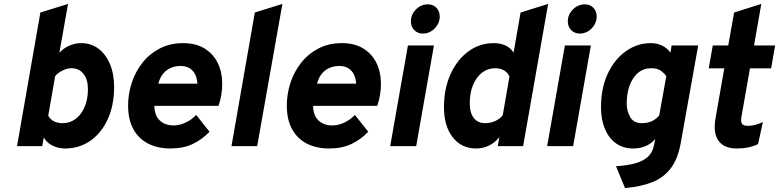

<svg xmlns="http://www.w3.org/2000/svg" viewBox="-20 -742 3956 975"><path d="M310 12Q274.5 12 244.5 -3.8Q214.5 -19.5 202.5 -44.5L194.5 0H66.5L185 -678.5L325.5 -722L281.5 -474Q302 -497 331.5 -510Q361 -523 393 -523Q442.5 -523 480 -494.8Q517.5 -466.5 538.5 -416.2Q559.5 -366 559.5 -300.5Q559.5 -208.5 527.8 -138Q496 -67.5 439.8 -27.8Q383.5 12 310 12ZM298.5 -116.5Q335.5 -116.5 364.5 -138.5Q393.5 -160.5 410 -199.5Q426.5 -238.5 426.5 -288.5Q426.5 -338.5 404 -367Q381.5 -395.5 342 -395.5Q321 -395.5 296.8 -383.5Q272.5 -371.5 260 -355L225 -154.5Q235 -136 253.8 -126.2Q272.5 -116.5 298.5 -116.5Z M845 12Q781 12 732.8 -12.5Q684.5 -37 657.5 -85.5Q630.5 -134 630.5 -206Q630.5 -265 649 -321.5Q667.5 -378 703.5 -423.5Q739.5 -469 791.5 -496Q843.5 -523 910.5 -523Q974.5 -523 1018.8 -495.8Q1063 -468.5 1085.8 -422Q1108.5 -375.5 1108.5 -317Q1108.5 -289.5 1104 -261Q1099.5 -232.5 1089.5 -204.5H764Q764 -171.5 776.5 -149.5Q789 -127.5 811 -116.2Q833 -105 861 -105Q892 -105 923.5 -120Q955 -135 976 -158.5L1044 -73Q1006.5 -33.5 958.8 -10.8Q911 12 845 12ZM784 -317H982.5Q981 -344 971 -364.2Q961 -384.5 942.2 -395.8Q923.5 -407 897 -407Q870 -407 847.2 -397.2Q824.5 -387.5 808 -367.2Q791.5 -347 784 -317Z M1155.5 0 1274 -678.5 1414 -722 1286 0Z M1651 12Q1587 12 1538.8 -12.5Q1490.5 -37 1463.5 -85.5Q1436.5 -134 1436.5 -206Q1436.5 -265 1455 -321.5Q1473.5 -378 1509.5 -423.5Q1545.5 -469 1597.5 -496Q1649.5 -523 1716.5 -523Q1780.5 -523 1824.8 -495.8Q1869 -468.5 1891.8 -422Q1914.5 -375.5 1914.5 -317Q1914.5 -289.5 1910 -261Q1905.5 -232.5 1895.5 -204.5H1570Q1570 -171.5 1582.5 -149.5Q1595 -127.5 1617 -116.2Q1639 -105 1667 -105Q1698 -105 1729.5 -120Q1761 -135 1782 -158.5L1850 -73Q1812.5 -33.5 1764.8 -10.8Q1717 12 1651 12ZM1590 -317H1788.5Q1787 -344 1777 -364.2Q1767 -384.5 1748.2 -395.8Q1729.5 -407 1703 -407Q1676 -407 1653.2 -397.2Q1630.5 -387.5 1614 -367.2Q1597.5 -347 1590 -317Z M1961.5 0 2051.5 -511H2183.5L2093.5 0ZM2126.5 -571.5Q2101 -571.5 2083.8 -589Q2066.5 -606.5 2066.5 -633Q2066.5 -668 2092.2 -694Q2118 -720 2153 -720Q2179.5 -720 2196.2 -702.5Q2213 -685 2213 -658.5Q2213 -623.5 2187.2 -597.5Q2161.5 -571.5 2126.5 -571.5Z M2397.5 12Q2323.5 12 2279 -44.8Q2234.5 -101.5 2234.5 -197.5Q2234.5 -291 2267.5 -364.5Q2300.5 -438 2357.8 -480.5Q2415 -523 2487.5 -523Q2522 -523 2548 -510.5Q2574 -498 2588 -474.5L2623.5 -678.5L2763.5 -722L2636.5 0H2507.5L2516 -46.5Q2495.5 -19 2464.8 -3.5Q2434 12 2397.5 12ZM2444 -116.5Q2471 -116.5 2495 -127.5Q2519 -138.5 2533 -157L2567 -353.5Q2558.5 -373.5 2539.5 -384.5Q2520.5 -395.5 2495 -395.5Q2456.5 -395.5 2427.5 -372.8Q2398.5 -350 2382 -310Q2365.5 -270 2365.5 -217Q2365.5 -169 2386 -142.8Q2406.5 -116.5 2444 -116.5Z M2758.5 0 2848.5 -511H2980.5L2890.5 0ZM2923.5 -571.5Q2898 -571.5 2880.8 -589Q2863.5 -606.5 2863.5 -633Q2863.5 -668 2889.2 -694Q2915 -720 2950 -720Q2976.5 -720 2993.2 -702.5Q3010 -685 3010 -658.5Q3010 -623.5 2984.2 -597.5Q2958.5 -571.5 2923.5 -571.5Z M3154 213 3108 102Q3168 98.5 3208.5 86.5Q3249 74.5 3271.5 53Q3294 31.5 3300.5 -2L3307.5 -36.5Q3289 -14 3260.5 -1Q3232 12 3195 12Q3145 12 3108.5 -13.8Q3072 -39.5 3052 -87Q3032 -134.5 3032 -198Q3032 -295.5 3066.5 -368.5Q3101 -441.5 3158.5 -482.2Q3216 -523 3285 -523Q3316.5 -523 3343.5 -509.8Q3370.5 -496.5 3384.5 -474L3390.5 -511H3525.5L3437 -16.5Q3422.5 64.5 3386.5 112.2Q3350.5 160 3292.8 183Q3235 206 3154 213ZM3238.5 -116.5Q3267.5 -116.5 3289.2 -126.2Q3311 -136 3327.5 -155.5L3363.5 -355Q3356 -367.5 3338 -381.5Q3320 -395.5 3287 -395.5Q3248 -395.5 3220.2 -372.2Q3192.5 -349 3177.5 -308.5Q3162.5 -268 3162.5 -217Q3162.5 -178.5 3180.2 -147.5Q3198 -116.5 3238.5 -116.5Z M3721.5 12Q3657 12 3628.8 -27.2Q3600.5 -66.5 3613.5 -141L3658 -395H3579L3599.5 -511H3678L3708 -678.5L3846 -722L3809 -511H3916L3896 -395H3788.5L3745.5 -151Q3740.5 -124 3747.8 -113.5Q3755 -103 3777.5 -103Q3795.5 -103 3812 -107Q3828.5 -111 3854 -122L3829.5 -10.5Q3785 12 3721.5 12Z"/></svg>

Font: Overpass ExtraBold
Style: Italic
Weight: 800
Italic angle: -10°
Designer: Delve Withrington, Dave Bailey, Thomas Jockin
Foundry: Delve Fonts LLC
Version: Version 4.000